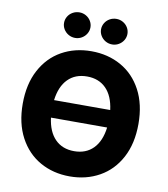

<svg xmlns="http://www.w3.org/2000/svg" viewBox="-98 -1006 959 1098"><g transform="rotate(10 381.0 -457.0)"><path d="M380.9 9.8Q284.7 9.8 208.5 -33.2Q132.3 -76.2 88.6 -158.2Q44.9 -240.2 44.9 -353.5Q44.9 -467.3 88.6 -549.3Q132.3 -631.3 208.5 -674.1Q284.7 -716.8 380.9 -716.8Q476.6 -716.8 553 -674.1Q629.4 -631.3 673.1 -549.3Q716.8 -467.3 716.8 -353.5Q716.8 -239.7 673.1 -157.7Q629.4 -75.7 553 -33Q476.6 9.8 380.9 9.8ZM380.9 -136.7Q449.2 -136.7 491.5 -179.4Q533.7 -222.2 543.9 -302.7H217.8Q228 -222.2 270.3 -179.4Q312.5 -136.7 380.9 -136.7ZM543.9 -404.3Q533.7 -484.9 491.5 -527.6Q449.2 -570.3 380.9 -570.3Q312.5 -570.3 270.3 -527.6Q228 -484.9 217.8 -404.3ZM197.3 -849.6Q197.3 -869.6 207.5 -886.7Q217.8 -903.8 235.6 -913.8Q253.4 -923.8 274.4 -923.8Q294.9 -923.8 312.5 -913.8Q330.1 -903.8 340.3 -886.7Q350.6 -869.6 350.6 -849.6Q350.6 -830.1 340.3 -813Q330.1 -795.9 312.5 -785.6Q294.9 -775.4 274.4 -775.4Q253.4 -775.4 235.6 -785.6Q217.8 -795.9 207.5 -813Q197.3 -830.1 197.3 -849.6ZM412.1 -849.6Q412.1 -869.6 422.4 -886.7Q432.6 -903.8 450.4 -913.8Q468.3 -923.8 489.3 -923.8Q509.8 -923.8 527.3 -913.8Q544.9 -903.8 555.2 -886.7Q565.4 -869.6 565.4 -849.6Q565.4 -830.1 555.2 -813Q544.9 -795.9 527.3 -785.6Q509.8 -775.4 489.3 -775.4Q468.3 -775.4 450.4 -785.6Q432.6 -795.9 422.4 -813Q412.1 -830.1 412.1 -849.6Z"/></g></svg>

Font: Pretendard JP ExtraBold
Style: Regular
Weight: 800
Designer: Base glyphs from Inter by Rasmus Andersson; Hangeul glyphs from Noto Sans CJK(Source Han Sans) by Jang Soo-young and Kan
Foundry: Kil Hyung-jin
Version: Version 1.309